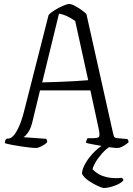

<svg xmlns="http://www.w3.org/2000/svg" viewBox="-20 -740 664 960"><path d="M158 0Q151 0 132 -2Q113 -4 88.5 -7.5Q64 -11 41 -15.5Q18 -20 4 -24Q4 -41 14 -47H20Q43 -47 65 -87Q87 -127 103 -194L223 -665Q232 -676 253 -689Q274 -702 295 -711Q316 -720 325 -720Q337 -720 353 -711.5Q369 -703 385.5 -691.5Q402 -680 412 -670L545 -75Q548 -62 550.5 -56.5Q553 -51 567 -49L616 -45Q618 -43 620 -41Q622 -39 623 -29Q614 -20 597 -10Q580 0 566 0Q556 0 534 -3Q512 -6 486.5 -10.5Q461 -15 440 -19Q419 -23 410 -26Q410 -31 412.5 -38Q415 -45 418 -49H441Q467 -49 474 -55Q481 -61 473 -98L432 -288H180L142 -131Q134 -97 120.5 -78Q107 -59 97 -54L210 -46Q212 -45 214 -40.5Q216 -36 216 -29Q203 -16 186.5 -8Q170 0 158 0ZM191 -328Q227 -329 271.5 -330.5Q316 -332 357 -334.5Q398 -337 421 -339L356 -635Q312 -666 275 -672ZM498 200Q492 200 469.5 190Q447 180 423.5 164Q400 148 390 129Q390 109 404 82.5Q418 56 441.5 30Q465 4 493 -14H540Q511 3 489 28.5Q467 54 455 76Q443 98 443 107Q473 137 512 145.5Q551 154 589 149Q591 151 594 154Q597 157 597 162Q583 178 552 189Q521 200 498 200Z"/></svg>

Font: Texturina Thin
Style: Regular
Weight: 100
Designer: Guillermo Torres Carreño
Foundry: Omnibus-Type
Version: Version 1.002; ttfautohint (v1.8.3)